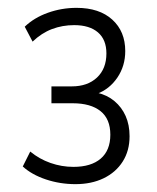

<svg xmlns="http://www.w3.org/2000/svg" viewBox="-20 -729 400 489"><path d="M172 -260Q133 -260 97 -272Q61 -284 38 -305L57 -343Q80 -324 108.5 -314Q137 -304 167 -304Q212 -304 236.5 -325Q261 -346 261 -386Q261 -426 236 -446Q211 -466 165 -466H111V-509H163Q203 -509 227 -531.5Q251 -554 251 -593Q251 -628 229.5 -646.5Q208 -665 169 -665Q139 -665 112.5 -655Q86 -645 63 -623L43 -661Q67 -684 102 -696.5Q137 -709 175 -709Q233 -709 266 -679Q299 -649 299 -599Q299 -561 279 -531.5Q259 -502 227 -490V-493Q253 -487 271.5 -471.5Q290 -456 300 -433.5Q310 -411 310 -382Q310 -345 292.5 -317.5Q275 -290 244 -275Q213 -260 172 -260Z"/></svg>

Font: Nunito Sans 10pt Condensed Light
Style: Regular
Weight: 300
Width: 3
Designer: Vernon Adams
Foundry: Vernon Adams
Version: Version 3.101;gftools[0.9.27]